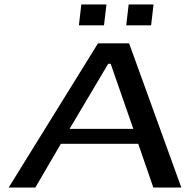

<svg xmlns="http://www.w3.org/2000/svg" viewBox="-20 -844 855 864"><path d="M796 0 561 -649H421L19 0H139L254 -197H602L670 0ZM580 -264H293L467 -557H478ZM448 -730 459 -824H346L335 -730ZM660 -730 671 -824H559L548 -730Z"/></svg>

Font: Gamestation Extended
Style: Italic
Weight: 400
Width: 7
Designer: Jonas Hecksher
Foundry: Jonas Hecksher, Playtypeª, e-types AS
Version: Version 1.003